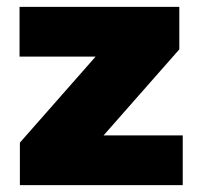

<svg xmlns="http://www.w3.org/2000/svg" viewBox="-20 -540 591 560"><path d="M38 0H513V-145H282L503 -396V-520H37V-375H259L38 -124Z"/></svg>

Font: Aspekta 950
Style: Regular
Weight: 950
Designer: Ivo Dolenc
Version: Version 2.000